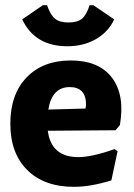

<svg xmlns="http://www.w3.org/2000/svg" viewBox="-20 -712 517 743"><path d="M341 -692 422 -637Q399 -588 351 -560.5Q303 -533 241 -533Q115 -533 66 -637L146 -692H162Q175 -654 193 -639.5Q211 -625 245 -625Q279 -625 296.5 -639Q314 -653 327 -692ZM266 11Q151 11 85.5 -54Q20 -119 20 -233Q20 -347 83 -412.5Q146 -478 254 -478Q363 -478 413.5 -411Q464 -344 444 -228L427 -208L165 -206Q178 -104 283 -104Q336 -104 423 -135L435 -127L411 -14Q331 11 266 11ZM250 -375Q181 -375 167 -288L311 -292L313 -306Q313 -375 250 -375Z"/></svg>

Font: Alegreya Sans SC ExtraBold
Style: Regular
Weight: 800
Designer: Juan Pablo del Peral
Foundry: Huerta Tipografica
Version: Version 2.007